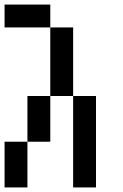

<svg xmlns="http://www.w3.org/2000/svg" viewBox="-20 -920 540 840"><path d="M0 -100V-300H100V-100ZM0 -800V-900H200V-800ZM100 -500H200V-300H100ZM200 -500V-800H300V-500ZM300 -100V-500H400V-100Z"/></svg>

Font: GalmuriMono9 Regular
Style: Regular
Weight: 400
Designer: Lee Minseo (quiple)
Version: Version 2.399;hotconv 1.1.1;makeotfexe 2.6.0 DEVELOPMENT